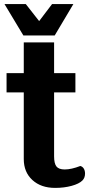

<svg xmlns="http://www.w3.org/2000/svg" viewBox="-20 -907 445 937"><path d="M395 -60Q395 -39 382 -26Q366 -10 329.5 0Q293 10 249 10Q180 10 138 -28.5Q96 -67 96 -131V-456H12V-550H96V-700H244V-550H348V-456H244V-144Q244 -109 255.5 -94.5Q267 -80 296 -80Q328 -80 372 -97Q383 -94 389 -84Q395 -74 395 -60ZM2 -887H106L171 -804L234 -887H338L247 -734H94Z"/></svg>

Font: Krub
Style: Bold
Weight: 700
Version: Version 1.000; ttfautohint (v1.6)